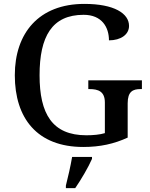

<svg xmlns="http://www.w3.org/2000/svg" viewBox="-20 -744 769 985"><path d="M407 10C494 10 565 -6 635 -38V-214C635 -275 662 -287 701 -287H708V-332H433V-287H439C484 -287 518 -275 518 -218V-61C492 -53 457 -50 423 -50C248 -50 183 -160 183 -358C183 -556 246 -668 409 -668C503 -668 539 -604 539 -537C600 -537 642 -567 642 -611C642 -675 566 -724 413 -724C179 -724 56 -574 56 -358C56 -137 171 10 407 10ZM318 208V221H366C395 179 434 113 452 71V61H350C342 108 329 165 318 208Z"/></svg>

Font: Noto Serif Medium
Style: Regular
Weight: 500
Designer: Monotype Design Team
Foundry: Monotype Imaging Inc.
Version: Version 2.013